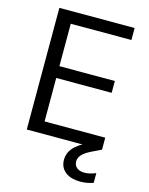

<svg xmlns="http://www.w3.org/2000/svg" viewBox="-132 -782 827 1067"><g transform="rotate(15 282.0 -248.5)"><path d="M507 0V-69H158V-319H477V-387H158V-631H507V-700H74V0ZM435 203C460 203 485 199 510 190V134C487 144 465 149 445 149C409 149 385 131 385 100C385 75 401 52 449 28L507 0L486 -43L433 -20C346 19 317 61 317 108C317 173 369 203 435 203Z"/></g></svg>

Font: Rootstock Sans Body
Style: Regular
Weight: 400
Designer: Colophon Foundry, Jonny Pinhorn
Foundry: Colophon Foundry
Version: Version 1.200;FEAKit 1.0